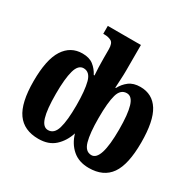

<svg xmlns="http://www.w3.org/2000/svg" viewBox="-167 -932 1121 1115"><g transform="rotate(30 393.5 -375.0)"><path d="M225 10Q128 10 81 -56Q34 -122 34 -267Q34 -412 78 -480Q122 -548 201 -548Q247 -548 274.5 -526.5Q302 -505 319 -472H324Q322 -497 321 -526.5Q320 -556 320 -585V-644Q320 -686 301 -696.5Q282 -707 255 -707H247V-760H469V-589Q469 -561 467 -527.5Q465 -494 464 -471H468Q485 -504 514 -526Q543 -548 589 -548Q670 -548 712 -481Q754 -414 754 -270Q754 -123 707.5 -56.5Q661 10 563 10Q496 10 453.5 -27Q411 -64 394 -124Q375 -65 334 -27.5Q293 10 225 10ZM248 -62Q289 -62 304.5 -114.5Q320 -167 320 -269Q320 -369 305.5 -423Q291 -477 249 -477Q213 -477 198 -423Q183 -369 183 -268Q183 -163 198.5 -112.5Q214 -62 248 -62ZM539 -62Q605 -62 605 -271Q605 -374 589.5 -425.5Q574 -477 539 -477Q497 -477 482.5 -425.5Q468 -374 468 -270Q468 -169 483 -115.5Q498 -62 539 -62Z"/></g></svg>

Font: Noto Serif ExtraCondensed ExtraBold
Style: Regular
Weight: 800
Width: 2
Designer: Monotype Design Team
Foundry: Monotype Imaging Inc.
Version: Version 2.013; ttfautohint (v1.8.4.7-5d5b)